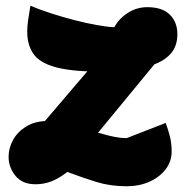

<svg xmlns="http://www.w3.org/2000/svg" viewBox="-20 -625 654 670"><path d="M263 -90 73 -128 329 -428 562 -453ZM422 25Q365 25 316.5 10Q268 -5 215 -25Q185 -2 159 8Q133 18 104 18Q58 18 34 -11.5Q10 -41 10 -78Q10 -108 25.5 -136.5Q41 -165 72 -184Q103 -203 151 -203Q175 -203 210 -194Q245 -185 284 -173Q323 -161 359 -152Q395 -143 422 -143L558 -196Q567 -173 573 -148.5Q579 -124 579 -97Q579 -61 557.5 -33.5Q536 -6 500.5 9.5Q465 25 422 25ZM322 -375Q224 -376 170.5 -391.5Q117 -407 96 -438Q75 -469 75 -514Q75 -533 78 -553.5Q81 -574 86 -605Q119 -591 159.5 -578Q200 -565 241 -554.5Q282 -544 318 -537.5Q354 -531 379 -530Q395 -560 426 -580Q457 -600 494 -600Q547 -600 573 -573.5Q599 -547 599 -506Q599 -464 576 -438Q553 -412 513 -398.5Q473 -385 424 -380Q375 -375 322 -375Z"/></svg>

Font: Lemonada
Style: Regular
Weight: 400
Designer: Mohamed Gaber (Arabic), Eduardo Tunni (Latin)
Foundry: Kief Type Foundry
Version: Version 4.005